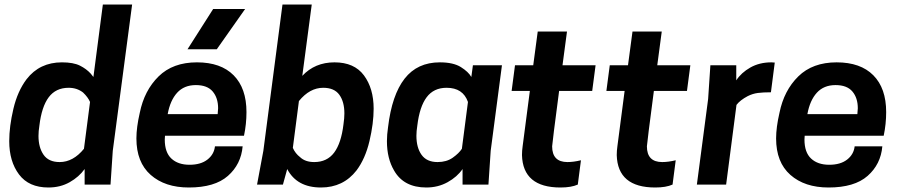

<svg xmlns="http://www.w3.org/2000/svg" viewBox="-20 -820 4004 853"><path d="M195 13Q108 13 64.5 -45Q21 -103 21 -193Q21 -258 39.5 -336.5Q58 -415 98 -468Q156 -543 255 -543Q306 -543 335 -528.5Q364 -514 383 -493L395 -478L437 -800H567L481 -150L471 0H356V-69Q331 -34 289.5 -10.5Q248 13 195 13ZM245 -100Q305 -100 353 -159L380 -367Q371 -388 349 -409Q322 -430 285 -430Q228 -430 196.5 -388Q165 -346 155 -262Q151 -237 151 -216Q151 -165 173.5 -132.5Q196 -100 245 -100Z M943 -601H813L927 -780H1069ZM819 13Q713 13 649.5 -43Q586 -99 586 -205Q586 -254 601 -319Q621 -418 684.5 -480.5Q748 -543 855 -543Q961 -543 1018 -485.5Q1075 -428 1075 -322Q1075 -269 1064 -217H713L712 -200Q712 -143 741.5 -115.5Q771 -88 822 -88Q872 -88 901.5 -111Q931 -134 935 -170H1058Q1051 -90 992.5 -38.5Q934 13 819 13ZM947 -313 949 -339Q949 -385 925 -413.5Q901 -442 850 -442Q798 -442 767 -408Q736 -374 725 -313Z M1406 13Q1299 13 1256 -69L1237 0H1122L1150 -150L1235 -800H1365L1323 -483Q1379 -543 1466 -543Q1554 -543 1597 -485Q1640 -427 1640 -337Q1640 -272 1621.5 -193.5Q1603 -115 1564 -63Q1505 13 1406 13ZM1376 -100Q1433 -100 1464.5 -142Q1496 -184 1506 -268Q1510 -295 1510 -316Q1510 -368 1487.5 -399Q1465 -430 1416 -430Q1356 -430 1308 -371L1281 -163Q1292 -138 1313 -122Q1336 -100 1376 -100Z M2210 -530H2081ZM1874 13Q1774 13 1731 -62Q1699 -116 1699 -193Q1699 -222 1704 -255Q1721 -398 1777.5 -470.5Q1834 -543 1934 -543Q1994 -543 2027.5 -522Q2061 -501 2074 -478L2081 -530H2210L2160 -150L2150 0H2035V-69Q2011 -34 1968.5 -10.5Q1926 13 1874 13ZM1924 -100Q1964 -100 1991.5 -119.5Q2019 -139 2032 -159L2059 -367Q2037 -430 1964 -430Q1907 -430 1875.5 -388Q1844 -346 1834 -262Q1830 -237 1830 -217Q1830 -164 1853 -132Q1876 -100 1924 -100Z M2470 13Q2303 13 2299 -131Q2299 -150 2302 -171L2334 -416H2253L2268 -530H2349L2369 -680H2499L2479 -530H2626L2611 -416H2464Q2434 -188 2433 -170Q2433 -100 2501 -100Q2528 -100 2561 -108L2547 0Q2518 13 2470 13Z M2891 13Q2724 13 2720 -131Q2720 -150 2723 -171L2755 -416H2674L2689 -530H2770L2790 -680H2920L2900 -530H3047L3032 -416H2885Q2855 -188 2854 -170Q2854 -100 2922 -100Q2949 -100 2982 -108L2968 0Q2939 13 2891 13Z M3206 0H3076L3126 -380L3136 -530H3251V-463Q3273 -497 3313.5 -520Q3354 -543 3407 -543L3422 -542L3405 -410Q3370 -410 3347 -407Q3324 -404 3302 -393Q3268 -375 3252 -354Z M3661 13Q3555 13 3491.5 -43Q3428 -99 3428 -205Q3428 -254 3443 -319Q3463 -418 3526.5 -480.5Q3590 -543 3697 -543Q3803 -543 3860 -485.5Q3917 -428 3917 -322Q3917 -269 3906 -217H3555L3554 -200Q3554 -143 3583.5 -115.5Q3613 -88 3664 -88Q3714 -88 3743.5 -111Q3773 -134 3777 -170H3900Q3893 -90 3834.5 -38.5Q3776 13 3661 13ZM3789 -313 3791 -339Q3791 -385 3767 -413.5Q3743 -442 3692 -442Q3640 -442 3609 -408Q3578 -374 3567 -313Z"/></svg>

Font: Tanohe Sans SemiBold
Style: Italic
Weight: 600
Designer: Village Type and Design LLC & Cristiano Sobral
Foundry: Cooper Hewitt Smithsonian Design Museum
Version: Version 1.00;September 29, 2021;FontCreator 13.0.0.2655 64-b